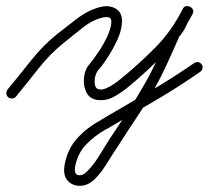

<svg xmlns="http://www.w3.org/2000/svg" viewBox="-28 -295 675 621"><path d="M-4 -5Q34 -51 72.5 -99.5Q111 -148 157 -185Q186 -208 221.5 -235Q257 -262 295 -272Q326 -280 348 -266Q370 -252 366 -217Q364 -193 351 -165Q338 -137 321 -110.5Q304 -84 288 -66Q283 -59 280.5 -49.5Q278 -40 278 -32Q278 -11 289 -7Q300 -3 314.5 -9Q329 -15 343 -25Q357 -35 364 -41Q424 -90 476 -143Q528 -196 563 -266Q567 -274 574 -275Q581 -276 587 -273Q593 -270 595.5 -263.5Q598 -257 594 -250Q584 -232 573.5 -210Q563 -188 549 -174Q549 -173 551 -176Q553 -179 553 -179Q534 -137 515 -94.5Q496 -52 473 -11Q446 37 415 83.5Q384 130 354 177Q337 202 319 231.5Q301 261 280 283Q258 305 232.5 306Q207 307 191 289.5Q175 272 181 238Q190 187 222 152Q254 117 299 93Q299 93 298.5 93Q298 93 298 93Q298 93 298 93Q298 93 298 93Q374 48 451 3.5Q528 -41 600 -91Q606 -95 613 -94Q620 -93 624 -87Q628 -81 627 -74Q626 -67 620 -63Q547 -12 469.5 33Q392 78 316 123Q316 123 316 123Q316 123 316 123Q316 123 315.5 123Q315 123 315 123Q278 144 250.5 172.5Q223 201 215 244Q211 269 225.5 271.5Q240 274 254 259Q275 238 292 210Q309 182 325 157Q355 112 385.5 65.5Q416 19 443 -29Q465 -68 483.5 -110Q502 -152 521 -193Q521 -194 523 -196Q524 -198 525 -198Q536 -210 545.5 -230.5Q555 -251 564 -266Q568 -274 574.5 -275Q581 -276 587 -273Q593 -270 596 -264Q599 -258 595 -250Q557 -177 503 -121Q449 -65 386 -13Q368 2 344 16Q320 30 295 29Q265 28 253 6.5Q241 -15 243.5 -42.5Q246 -70 262 -88Q275 -104 290.5 -127Q306 -150 318 -175Q330 -200 332 -221Q333 -236 325 -238.5Q317 -241 303 -238Q270 -230 237.5 -204Q205 -178 179 -157Q134 -121 97 -74Q60 -27 24 17Q19 23 12 23.5Q5 24 -1 20Q-7 15 -7.5 8Q-8 1 -4 -5Z"/></svg>

Font: FRB American Cursive Guidelines Arrows
Style: Italic
Weight: 400
Italic angle: -25°
Version: Version 2.0;Modular Font Editor K font №1